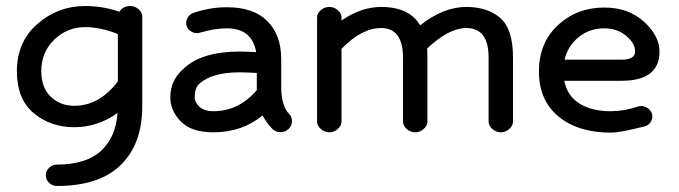

<svg xmlns="http://www.w3.org/2000/svg" viewBox="-20 -430 2252 637"><path d="M36 -194Q36 -291 104 -350.5Q172 -410 262 -410Q322 -410 376 -391Q388 -410 412 -410Q427 -410 439.5 -399.5Q452 -389 452 -375V-77Q452 47 381 117Q310 187 169 187Q154 187 143 176.5Q132 166 132 151Q132 137 143 126.5Q154 116 169 116Q265 116 314.5 71Q364 26 370 -55Q304 -8 226 -8Q148 -8 92 -54.5Q36 -101 36 -194ZM226 -79Q310 -79 371 -160V-317Q314 -340 262 -340Q203 -340 160 -298.5Q117 -257 117 -194Q117 -139 148.5 -109Q180 -79 226 -79Z M688 9Q615 9 580 -27Q545 -63 545 -107Q545 -164 589 -202Q649 -259 775 -259Q790 -259 830 -257Q816 -336 733 -336Q692 -336 645 -322Q631 -317 617 -324Q603 -331 599 -345Q595 -358 602.5 -371Q610 -384 624 -388Q678 -406 733 -406Q821 -406 867 -360Q913 -314 913 -233V-141Q913 -79 940 -51Q950 -40 948.5 -25Q947 -10 936 -1Q925 9 909.5 8.5Q894 8 883 -3Q865 -22 851 -47Q783 9 688 9ZM832 -131V-188Q792 -190 775 -190Q682 -190 640 -151Q626 -137 626 -107Q626 -90 642 -75.5Q658 -61 688 -61Q772 -61 832 -131Z M1073 9Q1057 9 1044.5 -2Q1032 -13 1032 -27V-372Q1032 -386 1044.5 -396.5Q1057 -407 1073 -407Q1088 -407 1100.5 -396.5Q1113 -386 1113 -372V-362Q1179 -407 1244 -407Q1338 -407 1374 -346Q1451 -407 1527 -407Q1597 -407 1639.5 -370.5Q1682 -334 1682 -239V-27Q1682 -13 1669.5 -2Q1657 9 1642 9Q1626 9 1613.5 -2Q1601 -13 1601 -27V-239Q1601 -337 1527 -337Q1469 -337 1397 -269Q1398 -260 1398 -239V-27Q1398 -13 1385.5 -2Q1373 9 1358 9Q1342 9 1329.5 -2Q1317 -13 1317 -27V-239Q1317 -337 1244 -337Q1180 -337 1113 -268V-27Q1113 -13 1100.5 -2Q1088 9 1073 9Z M2006 10Q1898 10 1833 -43.5Q1768 -97 1768 -193Q1768 -288 1831 -346.5Q1894 -405 1985 -405Q2065 -405 2116.5 -358Q2168 -311 2168 -259Q2168 -162 2042 -162H1852Q1862 -112 1902.5 -86.5Q1943 -61 2006 -61Q2050 -61 2095 -76Q2109 -81 2123 -74.5Q2137 -68 2142 -55Q2147 -42 2140.5 -28.5Q2134 -15 2120 -11Q2039 10 2006 10ZM1985 -336Q1936 -336 1900 -307Q1864 -278 1853 -232H2042Q2087 -232 2087 -259Q2087 -287 2057 -311.5Q2027 -336 1985 -336Z"/></svg>

Font: Hoogli Semibold
Style: Regular
Weight: 600
Designer: Anand Singh Naorem
Foundry: Brand New Type
Version: Version 1.00 b007